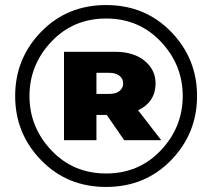

<svg xmlns="http://www.w3.org/2000/svg" viewBox="-20 -1005 840 760"><path d="M616.7 -840Q530 -931.7 400 -931.7Q270 -931.7 183.3 -840Q96.7 -748.3 96.7 -625Q96.7 -501.7 183.3 -410Q270 -318.3 400 -318.3Q530 -318.3 616.7 -410Q703.3 -501.7 703.3 -625Q703.3 -748.3 616.7 -840ZM142.9 -879.2Q245.8 -985 400 -985Q554.2 -985 657.1 -879.2Q760 -773.3 760 -625Q760 -476.7 657.1 -370.8Q554.2 -265 400 -265Q245.8 -265 142.9 -370.8Q40 -476.7 40 -625Q40 -773.3 142.9 -879.2ZM233.3 -450V-800H435Q509.2 -800 552.5 -764.2Q595.8 -728.3 595.8 -675Q595.8 -601.7 526.7 -568.3L618.3 -450H471.7L402.5 -550H361.7V-450ZM361.7 -633.3H412.5Q439.2 -633.3 453.3 -645Q467.5 -656.7 467.5 -675Q467.5 -693.3 452.9 -705Q438.3 -716.7 412.5 -716.7H361.7Z"/></svg>

Font: BoonTook
Style: Regular
Weight: 400
Designer: Sungsit Sawaiwan
Foundry: FontUni
Version: Version 3.0